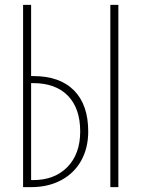

<svg xmlns="http://www.w3.org/2000/svg" viewBox="-20 -770 582 790"><path d="M75 -750H108V-457H117Q226 -457 284.5 -398Q343 -339 343 -229Q343 -161 314 -109Q285 -57 231.5 -28.5Q178 0 108 0H75ZM434 -750H467V0H434ZM116 -29Q205 -29 257.5 -83Q310 -137 310 -229Q310 -324 259.5 -376Q209 -428 116 -428H108V-29Z"/></svg>

Font: Poiret One
Style: Regular
Weight: 400
Designer: Denis Masharov (denis.masharov@gmail.com), Cyreal (Charset Expansion)
Foundry: Denis Masharov
Version: Version 1.101